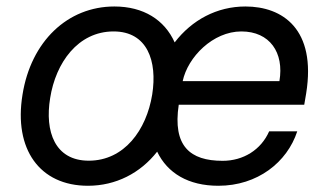

<svg xmlns="http://www.w3.org/2000/svg" viewBox="-20 -573 1029 604"><path d="M256.7 11.4C344.5 11.4 421.5 -28.4 474.4 -95.9C506.7 -28.4 572.4 11.4 666.9 11.4C790.1 11.4 883.2 -62.5 915.1 -159.8H826.7C801.1 -101.6 745.4 -67.1 680.4 -67.1C577.8 -67.1 522.7 -113.3 542.3 -243.6H937.1L943.2 -279.5C975.5 -481.5 869 -552.6 752.1 -552.6C662.3 -552.6 583.8 -510.3 529.5 -439.6C497.5 -510.7 431.5 -552.6 339.8 -552.6C192.8 -552.6 77.4 -442.8 50.8 -275.2C22.7 -103.7 104.8 11.4 256.7 11.4ZM137.8 -264.6C155.2 -375.4 225.1 -474.1 337.4 -474.1C443.5 -474.1 475.5 -381 458.8 -275.6C440.7 -164.1 371.1 -67.5 259.2 -67.5C152.7 -67.5 120.4 -159.1 137.8 -264.6ZM554.7 -317.8C570.7 -393.5 649.9 -474.1 739.3 -474.1C828.5 -474.1 874.3 -407.7 859 -317.8Z"/></svg>

Font: Margiela Sans Text
Style: Italic
Weight: 400
Italic angle: -9.39999°
Designer: Stefan Endress, Andreas Faust
Version: Version 1.100;FEAKit 1.0